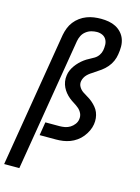

<svg xmlns="http://www.w3.org/2000/svg" viewBox="-169 -820 809 1112"><g transform="rotate(15 235.0 -264.0)"><path d="M-30 215 104 -595Q108 -616 116 -637Q124 -658 138 -676Q152 -694 170.5 -707.5Q189 -721 210 -729Q231 -737 252.5 -740Q274 -743 295 -743Q319 -743 341.5 -739Q364 -735 383.5 -725Q403 -715 418 -698.5Q433 -682 440.5 -661Q448 -640 448 -616.5Q448 -593 444 -570Q441 -549 432 -528.5Q423 -508 408 -490.5Q393 -473 374.5 -459.5Q356 -446 337 -434L336 -433Q326 -427 316 -420Q306 -413 297.5 -404.5Q289 -396 283.5 -385.5Q278 -375 276 -364Q273 -346 282 -330.5Q291 -315 305.5 -305Q320 -295 335 -286.5Q350 -278 363 -267Q376 -256 387.5 -242.5Q399 -229 405.5 -213Q412 -197 414 -179Q416 -161 413 -142Q410 -122 400.5 -102Q391 -82 377 -64.5Q363 -47 344.5 -34Q326 -21 306 -13.5Q286 -6 265 -3Q244 0 223 0H125L138 -80H223Q238 -80 254.5 -83Q271 -86 285.5 -95Q300 -104 310.5 -118Q321 -132 323 -148Q326 -167 318.5 -183Q311 -199 297.5 -210.5Q284 -222 269 -231Q254 -240 240.5 -251Q227 -262 216 -275.5Q205 -289 197.5 -304.5Q190 -320 187 -338Q184 -356 187 -375Q189 -391 195.5 -406Q202 -421 212 -435Q222 -449 234 -461Q246 -473 259.5 -483Q273 -493 288 -500.5Q303 -508 317.5 -517Q332 -526 341.5 -540Q351 -554 354 -570Q357 -587 356.5 -604Q356 -621 348 -635Q340 -649 325 -656Q310 -663 292 -663Q276 -663 259 -658.5Q242 -654 227 -642.5Q212 -631 204 -615Q196 -599 193 -582L61 215Z"/></g></svg>

Font: Iosevka SS18 Medium
Style: Italic
Weight: 500
Italic angle: -9°
Monospace: yes
Designer: Belleve Invis
Foundry: Belleve Invis
Version: Version 25.1.1; ttfautohint (v1.8.4)